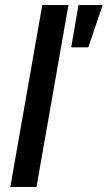

<svg xmlns="http://www.w3.org/2000/svg" viewBox="-20 -743 428 763"><path d="M21 0 148 -723H252L125 0ZM263 -555 292 -723H388L331 -555Z"/></svg>

Font: Archivo SemiBold Medium
Style: Italic
Weight: 500
Italic angle: -10°
Version: Version 2.001